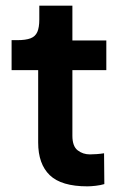

<svg xmlns="http://www.w3.org/2000/svg" viewBox="-20 -647 429 679"><path d="M289 12Q197 12 156 -27.5Q115 -67 115 -143V-399H21V-505H41Q71 -505 88 -511.5Q105 -518 112 -534Q119 -550 119 -578V-627H236V-504H356V-399H236V-167Q236 -130 254.5 -115.5Q273 -101 298 -101Q308 -101 322 -102Q336 -103 348 -105L349 4Q336 8 318.5 10Q301 12 289 12Z"/></svg>

Font: Inclusive Sans SemiBold
Style: Regular
Weight: 600
Designer: Olivia King
Foundry: Olivia King
Version: Version 2.004